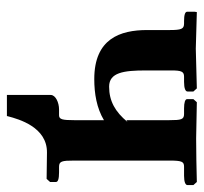

<svg xmlns="http://www.w3.org/2000/svg" viewBox="-37 -437 590 556"><g transform="rotate(90 258.0 -159.0)"><path d="M445 -79V-354C445 -391 448 -397 463 -397H489C507 -397 516 -401 516 -407V-424L507 -434C470 -433 418 -432 381 -432L276 -434L267 -424V-406C267 -400 277 -397 294 -397H310C326 -397 328 -389 328 -354V-230L333 -233C304 -198 273 -180 231 -180C190 -180 184 -222 184 -286V-360C184 -389 187 -397 202 -397H217C236 -397 245 -401 245 -407V-424L236 -434C203 -433 155 -432 121 -431L15 -434L14 -428V-406C14 -400 23 -397 41 -397H48C64 -397 67 -389 67 -355V-290C67 -212 92 -137 209 -137C251 -137 293 -144 328 -165V-79C328 -46 326 -35 314 -35H297C277 -35 255 -25 255 -11V116H316C316 115 317 113 317 112C325 82 348 -1 422 0L498 1L507 -9V-26C507 -32 498 -35 479 -35H463C447 -35 445 -43 445 -79Z"/></g></svg>

Font: Libertinus Serif
Style: Bold
Weight: 700
Designer: Philipp H. Poll, Khaled Hosny
Foundry: Caleb Maclennan
Version: Version 7.050;RELEASE